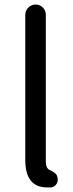

<svg xmlns="http://www.w3.org/2000/svg" viewBox="-20 -816 324 849"><path d="M188.5 12.7Q91.8 12.7 91.8 -108.4V-751Q91.8 -769.5 105.5 -782.7Q119.1 -795.9 137.7 -795.9Q156.2 -795.9 169.4 -782.7Q182.6 -769.5 182.6 -751V-101.6Q182.6 -74.2 197.3 -65.4Q200.2 -64.5 206.5 -61Q212.9 -57.6 215.8 -55.7Q218.8 -53.7 223.1 -50.3Q227.5 -46.9 230 -43Q232.4 -39.1 233.4 -34.2L234.4 -30.3Q235.4 -26.4 235.4 -22.5Q235.4 -10.7 229.5 -2Q220.7 10.7 206.1 12.7Q198.2 12.7 188.5 12.7Z"/></svg>

Font: Gen Jyuu GothicX Regular
Style: Regular
Weight: 400
Designer: [Source Han Sans]
Ryoko NISHIZUKA  (kana & ideographs); Paul D. Hunt (Latin, Greek & Cyrillic); Wenlong ZHANG  (bopomofo
Version: Version 1.002.20150607